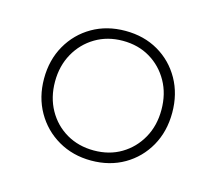

<svg xmlns="http://www.w3.org/2000/svg" viewBox="-63 -817 565 503"><g transform="rotate(15 220.0 -566.0)"><path d="M220.7 -390.6Q170.9 -390.6 131.3 -413.6Q91.8 -436.5 69.1 -476.3Q46.4 -516.1 46.4 -566.4Q46.4 -617.2 69.1 -657Q91.8 -696.8 131.1 -719.5Q170.4 -742.2 220.7 -742.2Q271 -742.2 310.1 -719.5Q349.1 -696.8 371.6 -657Q394 -617.2 394 -566.4Q394 -515.6 371.6 -475.8Q349.1 -436 310.1 -413.3Q271 -390.6 220.7 -390.6ZM220.7 -418Q262.7 -418 294.9 -437.3Q327.1 -456.5 345.9 -490Q364.7 -523.4 364.7 -566.4Q364.7 -609.9 345.9 -643.3Q327.1 -676.8 294.9 -696Q262.7 -715.3 220.7 -715.3Q179.2 -715.3 146.5 -695.8Q113.8 -676.3 95 -642.6Q76.2 -608.9 76.2 -566.4Q76.2 -523.4 95 -489.7Q113.8 -456.1 146.5 -437Q179.2 -418 220.7 -418Z"/></g></svg>

Font: Kumbh Sans ExtraLight
Style: Regular
Weight: 250
Version: Version 1.005